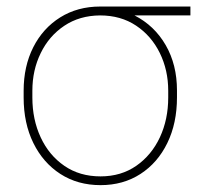

<svg xmlns="http://www.w3.org/2000/svg" viewBox="-20 -548 644 579"><path d="M283.2 10.3Q214.4 10.3 162.1 -23.4Q109.9 -57.1 80.6 -116.7Q51.3 -176.3 51.3 -253.9V-274.4Q51.3 -348.1 80.3 -405.5Q109.4 -462.9 161.6 -495.6Q213.9 -528.3 282.2 -528.3H554.2V-501.5H385.7Q445.8 -470.7 479.7 -411.9Q513.7 -353 513.7 -275.4V-254.4Q513.7 -176.3 484.6 -116.7Q455.6 -57.1 403.6 -23.4Q351.6 10.3 283.2 10.3ZM283.2 -16.1Q345.2 -16.1 391.1 -48.1Q437 -80.1 462.2 -134Q487.3 -188 487.3 -253.9V-274.4Q487.3 -336.4 461.9 -388.2Q436.5 -439.9 390.4 -470.7Q344.2 -501.5 281.7 -501.5Q219.7 -501 173.8 -470.2Q127.9 -439.5 102.8 -387.9Q77.6 -336.4 77.6 -274.4V-253.9Q77.6 -187.5 102.8 -133.5Q127.9 -79.6 174.1 -47.9Q220.2 -16.1 283.2 -16.1Z"/></svg>

Font: Roboto Slab LO Thin
Style: Regular
Weight: 250
Designer: Google
Version: Version 2.00;September 28, 2018;FontCreator 11.5.0.2427 64-b